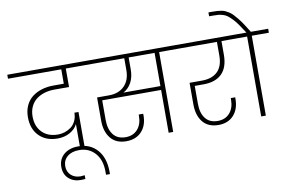

<svg xmlns="http://www.w3.org/2000/svg" viewBox="-146 -1184 2530 1669"><g transform="rotate(-10 1119.5 -349.0)"><path d="M-32.2 -705.1V-740.2H640.1V-705.1H478V-542H348.1Q301.3 -542 260.7 -529.8Q220.2 -517.6 188.7 -493.7Q157.2 -469.7 139.2 -431.4Q121.1 -393.1 121.1 -344.2Q121.1 -256.8 172.9 -204.3Q224.6 -151.9 313 -151.9Q342.8 -151.9 371.8 -161.1Q400.9 -170.4 426.8 -189Q452.6 -207.5 468.8 -240Q484.9 -272.5 484.9 -314H521V5.9H481V-214.8Q460.4 -171.4 412.4 -144.8Q364.3 -118.2 304.2 -118.2Q201.7 -118.2 140.9 -179.7Q80.1 -241.2 80.1 -345.2Q80.1 -403.3 101.3 -448.5Q122.6 -493.7 159.2 -521.5Q195.8 -549.3 243.2 -563.7Q290.5 -578.1 345.2 -578.1H438V-705.1Z M439.9 272Q374.5 272 332.8 234.1Q291 196.3 291 130.9Q291 62.5 339.4 21.2Q387.7 -20 466.8 -20Q571.3 -20 634 50.8Q696.8 121.6 696.8 245.1V265.1H662.1V236.8Q662.1 132.8 607.9 73Q553.7 13.2 468.8 13.2Q402.8 13.2 364.3 45.7Q325.7 78.1 325.7 130.9Q325.7 179.7 358.4 210Q391.1 240.2 441.9 240.2Q456.1 240.2 479 236.8V270Q465.8 272 439.9 272Z M1032.7 -600.1Q1032.7 -531.7 1006.3 -483.6Q980 -435.5 935.1 -412.1H1261.7V-705.1H1032.7ZM575.7 -705.1V-740.2H1454.1V-705.1H1301.8V0H1261.7V-377.9H741.7V-204.1Q741.7 -123.5 778.6 -75.2Q815.4 -26.9 887.7 -26.9Q954.6 -26.9 993.7 -71.3Q1032.7 -115.7 1032.7 -189V-201.2H1071.8Q1072.8 -196.3 1072.8 -188Q1072.8 -97.7 1022.7 -44.4Q972.7 8.8 887.7 8.8Q797.4 8.8 749.8 -49.8Q702.1 -108.4 702.1 -206.1V-410.2H806.2Q894 -410.2 944.1 -461.2Q994.1 -512.2 994.1 -600.1V-705.1Z M1389.6 -705.1V-740.2H1991.7V-705.1H1852.1V-585Q1852.1 -474.1 1795.9 -418Q1739.7 -361.8 1633.8 -361.8H1555.7V-203.1Q1555.7 -122.6 1592.3 -74.7Q1628.9 -26.9 1700.7 -26.9Q1767.6 -26.9 1806.6 -71.3Q1845.7 -115.7 1845.7 -189V-203.1H1884.8V-189.9Q1884.8 -99.1 1835.4 -45.2Q1786.1 8.8 1701.7 8.8Q1610.8 8.8 1563.5 -49.3Q1516.1 -107.4 1516.1 -206.1V-396H1624Q1714.4 -396 1763.2 -443.1Q1812 -490.2 1812 -585V-705.1Z M2119.6 0H2078.6V-705.1H1927.2V-740.2H2078.6Q2048.8 -786.6 2026.1 -818.6Q2003.4 -850.6 1981.7 -872.8Q1960 -895 1943.6 -907.2Q1927.2 -919.4 1905.5 -926Q1883.8 -932.6 1866 -934.3Q1848.1 -936 1819.3 -936H1783.7V-970.2H1818.4Q1843.8 -970.2 1860.1 -969.2Q1876.5 -968.3 1896.5 -964.8Q1916.5 -961.4 1930.9 -954.8Q1945.3 -948.2 1963.1 -936.8Q1981 -925.3 1996.6 -908.7Q2012.2 -892.1 2031.7 -867.9Q2051.3 -843.8 2072 -812.5Q2092.8 -781.2 2117.7 -740.2H2270.5V-705.1H2119.6Z"/></g></svg>

Font: SVN-Poppins ExtraLight
Style: Regular
Weight: 200
Designer: Ninad Kale (Devanagari), Jonny Pinhorn (Latin)
Foundry: Indian Type Foundry
Version: Version 3.002 2017